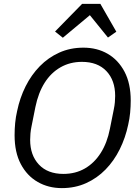

<svg xmlns="http://www.w3.org/2000/svg" viewBox="-20 -955 719 987"><path d="M298 12Q229 12 174 -19.5Q119 -51 87 -111.5Q55 -172 55 -260Q55 -292 58 -323Q61 -354 68 -384Q82 -452 111.5 -511Q141 -570 184.5 -614.5Q228 -659 284.5 -684.5Q341 -710 409 -710Q479 -710 533.5 -678.5Q588 -647 620 -586.5Q652 -526 652 -438Q652 -407 649 -375.5Q646 -344 639 -314Q625 -247 595.5 -187.5Q566 -128 522.5 -83.5Q479 -39 422.5 -13.5Q366 12 298 12ZM306 -61Q368 -61 416.5 -89Q465 -117 498 -169Q531 -221 545 -293L565 -393Q569 -412 570.5 -429.5Q572 -447 572 -462Q572 -542 527 -589.5Q482 -637 401 -637Q340 -637 291 -609Q242 -581 209.5 -529.5Q177 -478 162 -405L142 -305Q138 -286 136.5 -268.5Q135 -251 135 -236Q135 -157 180 -109Q225 -61 306 -61ZM402 -935H496L578 -792L535 -762L442 -877L303 -761L263 -793Z"/></svg>

Font: IBM Plex Sans Var
Style: Italic
Weight: 400
Italic angle: -11.31°
Designer: Mike Abbink, Paul van der Laan, Pieter van Rosmalen
Foundry: Bold Monday
Version: Version 1.001